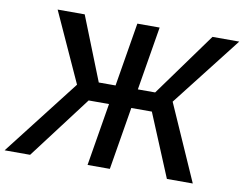

<svg xmlns="http://www.w3.org/2000/svg" viewBox="-98 -836 1201 945"><g transform="rotate(10 502.0 -364.0)"><path d="M626.5 -727.5 505.9 0H394.5L515.1 -727.5ZM-20 0 274.9 -379.9 116.7 -727.5H252L378.4 -409.2H660.2L890.6 -727.5H1024.4L752.9 -379.4L920.4 0H791L660.6 -313.5H344.7L107.4 0Z"/></g></svg>

Font: Inter 16pt Medium
Style: Italic
Weight: 500
Italic angle: -9.3988°
Version: Version 4.001;git-66647c0bb